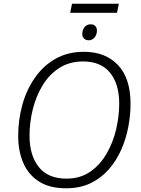

<svg xmlns="http://www.w3.org/2000/svg" viewBox="-20 -1004 759 1034"><path d="M358 -935 368 -984H620L610 -935ZM459 -787Q443 -787 433 -796Q423 -805 423 -821Q423 -841 434.5 -857Q446 -873 468 -873Q485 -873 493.5 -863.5Q502 -854 502 -840Q502 -817 489 -802Q476 -787 459 -787ZM336 10Q247 10 190 -26.5Q133 -63 105.5 -126.5Q78 -190 78 -272Q78 -359 100.5 -440Q123 -521 168 -585.5Q213 -650 279 -687.5Q345 -725 432 -725Q548 -725 615.5 -653.5Q683 -582 683 -445Q683 -385 671 -321Q659 -257 633 -198Q607 -139 566 -92Q525 -45 468 -17.5Q411 10 336 10ZM338 -42Q412 -42 465.5 -79Q519 -116 554 -176.5Q589 -237 605.5 -307.5Q622 -378 622 -446Q622 -552 572.5 -612.5Q523 -673 428 -673Q354 -673 299.5 -638Q245 -603 209.5 -544.5Q174 -486 156.5 -415Q139 -344 139 -273Q139 -168 188.5 -105Q238 -42 338 -42Z"/></svg>

Font: Noto Sans Light
Style: Italic
Weight: 300
Italic angle: -12°
Designer: Monotype Design Team
Foundry: Monotype Imaging Inc.
Version: Version 2.013; ttfautohint (v1.8.4.7-5d5b)